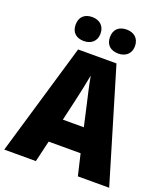

<svg xmlns="http://www.w3.org/2000/svg" viewBox="-164 -1040 998 1152"><g transform="rotate(20 335.0 -464.0)"><path d="M146 -851C146 -800 179 -775 225 -775C270 -775 305 -801 305 -851C305 -902 270 -928 225 -928C179 -928 146 -903 146 -851ZM365 -851C365 -801 398 -775 445 -775C490 -775 525 -801 525 -851C525 -902 490 -928 445 -928C398 -928 365 -903 365 -851ZM470 0H670L456 -716H211L0 0H202L234 -136H438ZM373 -422 403 -289H269L300 -423C311 -472 328 -550 336 -595C343 -550 363 -466 373 -422Z"/></g></svg>

Font: Noto Sans Khmer SemiCondensed Black
Style: Regular
Weight: 900
Width: 4
Designer: Danh Hong and the Monotype Design Team
Foundry: Monotype Imaging Inc.
Version: Version 2.004